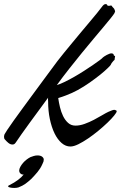

<svg xmlns="http://www.w3.org/2000/svg" viewBox="-136 -697 655 946"><path d="M438 -151.9Q439 -150.9 439 -148.9Q439 -143.1 426.5 -127.7Q414.1 -112.3 394 -93Q374 -73.7 348.9 -53Q323.7 -32.2 298.3 -14.9Q272.9 2.4 250 13.7Q227.1 24.9 210.9 24.9Q187.5 24.9 167.5 7.6Q147.5 -9.8 132.8 -39.8Q118.2 -69.8 109.6 -110.4Q101.1 -150.9 101.1 -196.8Q101.1 -201.7 100.6 -206.5Q100.1 -211.4 101.1 -215.8Q79.6 -186.5 56.2 -154.5Q32.7 -122.6 10.7 -92.5Q-11.2 -62.5 -29.3 -36.9Q-47.4 -11.2 -58.1 4.9Q-62.5 11.7 -66.7 13.4Q-70.8 15.1 -74.2 15.1Q-85.4 15.1 -95.2 6.8Q-105 -1.5 -111.8 -9.8Q-114.3 -11.7 -115.2 -15.4Q-116.2 -19 -116.2 -22.9Q-116.2 -27.8 -113.8 -35.2Q-111.8 -39.6 -99.9 -57.6Q-87.9 -75.7 -68.4 -103Q-48.8 -130.4 -23.2 -165.3Q2.4 -200.2 30.8 -238.8Q59.1 -277.3 88.9 -317.6Q118.7 -357.9 147 -396Q160.2 -413.1 179.4 -436.8Q198.7 -460.4 220.5 -486.8Q242.2 -513.2 264.9 -540.3Q287.6 -567.4 307.6 -591.1Q327.6 -614.7 342.8 -633.5Q357.9 -652.3 365.2 -662.1Q371.1 -670.4 375.5 -673.6Q379.9 -676.8 383.8 -676.8Q388.2 -676.8 389.2 -675.8Q391.6 -674.3 391.8 -673.3Q392.1 -672.4 392.1 -670.9Q392.1 -669.9 394 -669.9Q397 -668.9 398.2 -668.5Q399.4 -668 400.9 -668Q402.3 -668.5 404.3 -668.9Q408.2 -669.9 411.1 -669.9Q414.6 -669.9 418 -663.1Q420.9 -659.2 423.6 -657.2Q426.3 -655.3 428.2 -649.9Q429.2 -646 430.2 -644.8Q431.2 -643.6 431.2 -641.1Q431.2 -639.2 428.2 -632.8Q424.3 -625.5 409.9 -607.7Q395.5 -589.8 374 -564.2Q352.5 -538.6 325.2 -506.1Q297.9 -473.6 267.6 -436.5Q237.3 -399.4 205.6 -359.1Q173.8 -318.8 144 -277.8Q160.6 -282.7 183.1 -293.7Q205.6 -304.7 230 -318.6Q254.4 -332.5 278.6 -348.1Q302.7 -363.8 322.5 -377.2Q342.3 -390.6 355.5 -400.6Q368.7 -410.6 371.1 -414.1Q373 -416 378.4 -419.4Q383.8 -422.9 390.1 -426.3Q396.5 -429.7 402.6 -431.9Q408.7 -434.1 412.1 -434.1Q424.8 -434.1 424.8 -423.8Q428.7 -422.4 429.9 -421.1Q431.2 -419.9 431.2 -418.9Q431.2 -417.5 430.2 -415Q429.2 -412.6 429.2 -408.2Q429.2 -403.3 428 -401.6Q426.8 -399.9 422.9 -397Q417 -391.1 414.3 -386.7Q411.6 -382.3 409.2 -377Q408.2 -374.5 394.5 -361.1Q380.9 -347.7 358.2 -329.3Q335.4 -311 306.4 -290.5Q277.3 -270 246.1 -252.9Q234.4 -246.6 219.7 -239.7Q207 -233.9 189.5 -227.1Q171.9 -220.2 150.9 -213.9Q153.8 -192.9 159.4 -169.2Q165 -145.5 174.8 -125.2Q184.6 -105 199.5 -91.6Q214.4 -78.1 235.8 -78.1Q257.8 -78.1 281.2 -86.7Q304.7 -95.2 326.7 -106.7Q348.6 -118.2 367.4 -129.4Q386.2 -140.6 397.9 -146Q410.2 -151.4 416.5 -153.6Q422.9 -155.8 426.8 -155.8Q430.7 -155.8 432.9 -154.3Q435.1 -152.8 438 -151.9ZM73.2 110.8Q67.9 123 61.8 132.6Q55.7 142.1 48.8 150.6Q42 159.2 34.4 167.2Q26.9 175.3 18.6 184.1Q3.4 198.2 -10.5 208.3Q-24.4 218.3 -44.4 226.1Q-48.3 227.5 -54.2 228.3Q-60.1 229 -65.4 229Q-78.1 229 -86.9 226.8Q-95.7 224.6 -95.7 222.2Q-95.7 220.7 -95.2 219Q-94.7 217.3 -90.8 215.8Q-64.5 202.6 -46.9 189.2Q-29.3 175.8 -19.5 163.1Q-25.9 163.6 -30 161.4Q-34.2 159.2 -36.9 156Q-39.6 152.8 -40.5 149.7Q-41.5 146.5 -41.5 144Q-41.5 135.3 -35.9 125Q-30.3 114.7 -22 105.2Q-13.7 95.7 -3.9 88.4Q5.9 81.1 14.2 77.1Q21 74.2 30.5 71.5Q40 68.8 48.3 68.8Q64 68.8 71.8 75.2Q79.6 81.5 79.6 88.9Q79.6 93.8 78.4 98.6Q77.1 103.5 73.2 110.8Z"/></svg>

Font: Oregano
Style: Italic
Weight: 400
Italic angle: -12°
Designer: Astigmatic (AOETI)
Foundry: Astigmatic (AOETI)
Version: Version 1.000